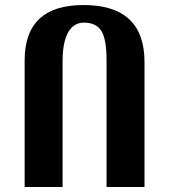

<svg xmlns="http://www.w3.org/2000/svg" viewBox="-20 -744 673 764"><path d="M78 -503Q78 -724 312 -724Q555 -724 555 -497V0H404V-504Q404 -589 383 -621.5Q362 -654 314 -654Q273 -654 251 -615Q229 -576 229 -499V0H78Z"/></svg>

Font: Noto Serif Georgian Bold Cond
Style: Regular
Weight: 700
Width: 3
Designer: Monotype Design team
Foundry: Monotype Imaging Inc.
Version: Version 1.000